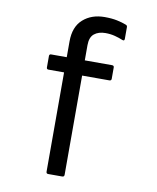

<svg xmlns="http://www.w3.org/2000/svg" viewBox="-92 -738 815 995"><g transform="rotate(10 315.0 -241.0)"><path d="M230 185Q220 185 220 174V-348H138Q128 -348 128 -358V-418Q128 -428 138 -428H220V-511Q220 -588 264.5 -627.5Q309 -667 378 -667Q416 -667 444 -661Q472 -655 492 -647Q500 -644 500 -636V-574Q500 -561 488 -566Q469 -574 446 -580Q423 -586 396 -586Q360 -586 337.5 -568Q315 -550 315 -508V-428H458Q469 -428 469 -418V-358Q469 -348 458 -348H315V174Q315 185 304 185Z"/></g></svg>

Font: Sofia Sans Medium
Style: Regular
Weight: 500
Designer: Botio Nikoltchev, Ani Petrova
Foundry: lettersoup
Version: Version 4.101; ttfautohint (v1.8.4.7-5d5b)